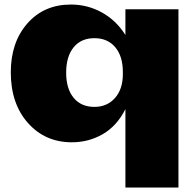

<svg xmlns="http://www.w3.org/2000/svg" viewBox="-20 -607 861 850"><path d="M297.9 22.9Q179.7 22.9 103.8 -62.5Q27.8 -147.9 27.8 -287.1Q27.8 -419.9 101.3 -503.4Q174.8 -586.9 293.9 -586.9Q367.2 -586.9 430.4 -552.2Q493.7 -517.6 535.2 -452.1V-565.9H770V223.1H535.2V-124Q498 -49.8 435.5 -13.4Q373 22.9 297.9 22.9ZM397.9 -133.8Q454.1 -133.8 489 -173.1Q523.9 -212.4 523.9 -278.8V-288.1Q523.9 -357.9 490.2 -397.9Q456.5 -438 397.9 -438Q338.9 -438 305.9 -397.5Q272.9 -356.9 272.9 -285.2Q272.9 -214.4 305.9 -174.1Q338.9 -133.8 397.9 -133.8Z"/></svg>

Font: Mattone
Style: Bold
Weight: 700
Width: 6
Designer: Nunzio Mazzaferro
Foundry: Collletttivo
Version: Version 2.000;Glyphs 3.2 (3217)